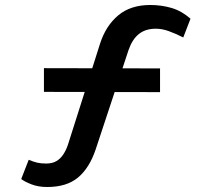

<svg xmlns="http://www.w3.org/2000/svg" viewBox="-20 -718 848 769"><path d="M169 31Q134 31 106.5 20.5Q79 10 65 -1L95 -78Q114 -70 129 -66.5Q144 -63 165 -63Q189 -63 205.5 -72.5Q222 -82 233.5 -99.5Q245 -117 252 -138L381 -544Q404 -615 453.5 -656.5Q503 -698 582 -698Q627 -698 667.5 -686Q708 -674 743 -643L714 -568Q682 -584 655.5 -593.5Q629 -603 604 -603Q563 -603 536.5 -582Q510 -561 495 -518L363 -119Q338 -45 292.5 -7Q247 31 169 31ZM156 -350V-445L621 -444V-349Z"/></svg>

Font: Lexend Tera
Style: Regular
Weight: 400
Designer: Bonnie Shaver-Troup, Thomas Jockin
Foundry: Lexend
Version: Version 1.007